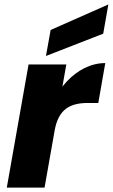

<svg xmlns="http://www.w3.org/2000/svg" viewBox="-20 -850 511 870"><path d="M227.6 -258.8C244.9 -354.7 296.6 -383.4 378.5 -383.4H425.4L457 -564.2C325.1 -564.2 213.8 -433.2 188.3 -290.5ZM10.8 0H181.9L280.5 -557.9H109.4ZM209.5 -714.2 188.2 -596.3 447.7 -697.4 471 -829.8Z"/></svg>

Font: Poppins Devanagari Thin
Style: Italic
Weight: 100
Italic angle: -10°
Designer: Ninad Kale (Devanagari), Jonny Pinhorn (Latin)
Foundry: Indian Type Foundry
Version: 4.005